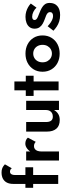

<svg xmlns="http://www.w3.org/2000/svg" viewBox="838 -1648 811 2528"><g transform="rotate(-90 1244.0 -384.5)"><path d="M35 -456V-354H305V-456ZM292 -635 344 -726Q335 -735 320.5 -745.5Q306 -756 285.5 -763Q265 -770 236 -770Q187 -770 153.5 -751.5Q120 -733 103 -699Q86 -665 86 -616V-24H203V-589Q203 -613 208.5 -629Q214 -645 224 -652Q234 -659 248 -659Q259 -659 271 -654Q283 -649 292 -635Z M513 -446H394V-14H513ZM640 -320 695 -423Q682 -440 661 -448.5Q640 -457 616 -457Q583 -457 551 -433Q519 -409 499 -369Q479 -329 479 -277L513 -243Q513 -274 521 -296.5Q529 -319 545 -331Q561 -343 583 -343Q602 -343 615 -337Q628 -331 640 -320Z M901 -183V-446H775V-170Q775 -93 813 -48.5Q851 -4 928 -4Q974 -4 1006 -23.5Q1038 -43 1059 -79V-14H1180V-446H1059V-183Q1059 -156 1048 -136Q1037 -116 1018 -105.5Q999 -95 972 -95Q935 -95 918 -118Q901 -141 901 -183Z M1244 -451V-348H1510V-451ZM1318 -601V-19H1435V-601Z M1563 -230Q1563 -163 1594.5 -112Q1626 -61 1679.5 -33Q1733 -5 1802 -5Q1871 -5 1924.5 -33Q1978 -61 2009.5 -112Q2041 -163 2041 -230Q2041 -298 2009.5 -348.5Q1978 -399 1924.5 -427Q1871 -455 1802 -455Q1733 -455 1679.5 -427Q1626 -399 1594.5 -348.5Q1563 -298 1563 -230ZM1687 -230Q1687 -267 1702.5 -295Q1718 -323 1744 -338Q1770 -353 1802 -353Q1834 -353 1860 -338Q1886 -323 1901.5 -295Q1917 -267 1917 -230Q1917 -193 1901.5 -165.5Q1886 -138 1860 -122.5Q1834 -107 1802 -107Q1770 -107 1744 -122.5Q1718 -138 1702.5 -165.5Q1687 -193 1687 -230Z M2162 -163 2103 -87Q2127 -64 2157.5 -43.5Q2188 -23 2226 -11Q2264 1 2310 1Q2385 1 2427 -35Q2469 -71 2469 -136Q2469 -175 2451 -199.5Q2433 -224 2403.5 -240.5Q2374 -257 2340 -270Q2311 -282 2289 -290.5Q2267 -299 2255.5 -310Q2244 -321 2244 -335Q2244 -351 2255.5 -359Q2267 -367 2288 -367Q2319 -367 2351.5 -351Q2384 -335 2407 -310L2461 -385Q2440 -405 2413 -420.5Q2386 -436 2354 -445.5Q2322 -455 2285 -455Q2242 -455 2206.5 -441.5Q2171 -428 2150.5 -401Q2130 -374 2130 -336Q2130 -296 2148.5 -270Q2167 -244 2195 -228.5Q2223 -213 2253 -202Q2285 -191 2305.5 -182Q2326 -173 2337 -161Q2348 -149 2348 -132Q2348 -113 2335 -102.5Q2322 -92 2297 -92Q2278 -92 2257 -99.5Q2236 -107 2212.5 -122.5Q2189 -138 2162 -163Z"/></g></svg>

Font: SpinnyJost
Style: Regular
Weight: 600
Version: Version 3.710